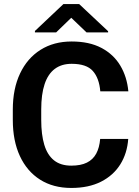

<svg xmlns="http://www.w3.org/2000/svg" viewBox="-20 -928 694 958"><path d="M479.8 -234.9H619.8Q614.8 -163.4 580.4 -108.1Q545.9 -52.8 484.2 -21.5Q422.6 9.8 335.6 9.8Q245.4 9.8 179.9 -31.7Q114.5 -73.2 79.2 -149.4Q43.9 -225.5 43.9 -329.5V-381Q43.9 -485 80.1 -561.4Q116.2 -637.8 182.3 -679.4Q248.4 -721 337.5 -721Q425.4 -721 486 -689Q546.7 -656.9 580.2 -600.8Q613.7 -544.7 620.4 -472.4H480.4Q474.9 -538.1 443.2 -573.8Q411.5 -609.6 337.5 -609.6Q287.1 -609.6 253.3 -584.2Q219.5 -558.9 202.6 -508.3Q185.7 -457.6 185.7 -381.9V-329.5Q185.7 -256.4 201 -205.5Q216.3 -154.6 249.5 -128Q282.6 -101.5 335.6 -101.5Q383.1 -101.5 413.5 -116.6Q443.8 -131.6 460 -161.3Q476.1 -190.9 479.8 -234.9ZM374.9 -907.8 519.4 -772.2V-766.4H411.7L335.5 -839.3L260.2 -766.4H154.3V-773.5L296.5 -907.8Z"/></svg>

Font: Vazirmatn
Style: Regular
Weight: 400
Designer: Saber Rastikerdar
Foundry: Saber Rastikerdar
Version: Version 33.003;September 2, 2022;FontCreator 14.0.0.2862 64-